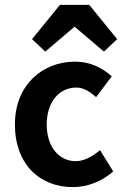

<svg xmlns="http://www.w3.org/2000/svg" viewBox="-20 -754 507 785"><path d="M278 11C334 11 394 -10 443 -53L389 -140C359 -115 324 -95 290 -95C220 -95 171 -155 171 -245C171 -336 221 -396 292 -396C321 -396 345 -381 373 -357L437 -442C398 -476 350 -502 287 -502C156 -502 41 -409 41 -245C41 -82 143 11 278 11ZM165 -543 285 -645 405 -543 459 -594 345 -734H225L111 -594Z"/></svg>

Font: Source Sans Pro SemBd
Style: Regular
Weight: 700
Designer: Paul D. Hunt
Foundry: Adobe Systems Incorporated
Version: Version 2.020;PS 2.0;hotconv 1.0.86;makeotf.lib2.5.63406